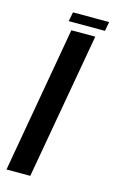

<svg xmlns="http://www.w3.org/2000/svg" viewBox="-139 -677 434 721"><g transform="rotate(15 78.5 -317.0)"><path d="M-36.5 0 63.5 -568H156.5L56 0ZM45 -598.5 52 -634.5H192.5L186 -598.5Z"/></g></svg>

Font: Anybody UltraCondensed Medium
Style: Italic
Weight: 500
Width: 1
Italic angle: -10°
Designer: Tyler Finck
Foundry: Etcetera Type Company
Version: Version 1.010; ttfautohint (v1.8.3) -l 8 -r 50 -G 200 -x 14 